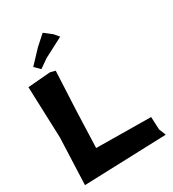

<svg xmlns="http://www.w3.org/2000/svg" viewBox="-213 -995 1015 1129"><g transform="rotate(-30 294.5 -431.0)"><path d="M257.8 -880.9 191.4 -821.3 109.4 -734.4 144.5 -699.2 203.1 -740.2 335.9 -809.6 308.6 -841.8ZM25.4 -645.5 38.1 -296.9 25.4 19.5 585 0 566.4 -46.9 562.5 -132.8 191.4 -136.7 200.2 -381.8 212.9 -649.4 178.7 -658.2Z"/></g></svg>

Font: MaokenAssortedSans-TC
Style: Regular
Weight: 500
Version: Version 0.83